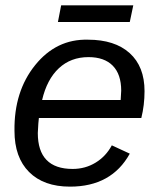

<svg xmlns="http://www.w3.org/2000/svg" viewBox="-20 -686 596 716"><path d="M507 -246H125Q123 -233 121 -190Q121 -56 251 -56Q298 -56 336.5 -79.5Q375 -103 397 -144L464 -113Q396 10 241 10Q143 10 88.5 -44.5Q34 -99 34 -198Q32 -345 111 -443Q190 -541 308 -538Q408 -538 463.5 -488Q519 -438 519 -346Q519 -294 507 -246ZM137 -313H430L432 -348Q432 -409 400.5 -441Q369 -473 310 -473Q244 -473 199.5 -431.5Q155 -390 137 -313ZM477 -666 464 -604H196L208 -666Z"/></svg>

Font: Libra Sans
Style: Italic
Weight: 400
Italic angle: -12°
Foundry: Context Ltd
Version: Version 1.002